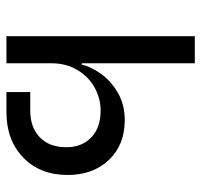

<svg xmlns="http://www.w3.org/2000/svg" viewBox="-34 -576 610 581"><g transform="rotate(-90 270.5 -285.0)"><path d="M370 0V-342H366Q360 -315 338.5 -284.5Q317 -254 281 -233Q245 -212 198 -212Q123 -212 77.5 -260Q32 -308 32 -385Q32 -468 84.5 -519Q137 -570 222 -570H283V-498H227Q176 -498 146 -469Q116 -440 116 -389Q116 -342 145.5 -313.5Q175 -285 227 -285Q264 -285 297 -303.5Q330 -322 350 -356Q370 -390 370 -433V-570H452V0Z"/></g></svg>

Font: Anuphan
Style: Regular
Weight: 400
Designer: Cadson Demak
Version: Version 3.001;July 28, 2024;FontCreator 15.0.0.2974 64-bit